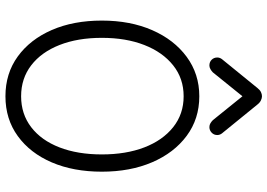

<svg xmlns="http://www.w3.org/2000/svg" viewBox="-162 -830 1006 723"><g transform="rotate(90 341.5 -468.0)"><path d="M342 15Q256 15 192 -31.5Q128 -78 92.5 -159.5Q57 -241 57 -348Q57 -455 93 -537.5Q129 -620 193.5 -667.5Q258 -715 342 -715Q427 -715 491 -667.5Q555 -620 590.5 -537.5Q626 -455 626 -348Q626 -241 591 -159.5Q556 -78 492 -31.5Q428 15 342 15ZM342 -44Q409 -44 458.5 -82Q508 -120 534.5 -188.5Q561 -257 561 -348Q561 -439 534.5 -508Q508 -577 458.5 -616.5Q409 -656 342 -656Q275 -656 225.5 -616.5Q176 -577 149 -508Q122 -439 122 -348Q122 -257 149 -188.5Q176 -120 225.5 -82Q275 -44 342 -44ZM226 -753Q213 -753 204.5 -761.5Q196 -770 196 -783Q196 -787 197.5 -791.5Q199 -796 202 -800L311 -934Q318 -943 326 -947Q334 -951 342 -951Q349 -951 357.5 -947Q366 -943 373 -934L482 -800Q485 -796 486.5 -791.5Q488 -787 488 -783Q488 -770 479 -761.5Q470 -753 458 -753Q450 -753 443.5 -757Q437 -761 432 -766L323 -901H361L252 -766Q247 -761 240 -757Q233 -753 226 -753Z"/></g></svg>

Font: National Park Light
Style: Regular
Weight: 300
Designer: Andrea Herstowski, Ben Hoepner
Version: Version 1.009